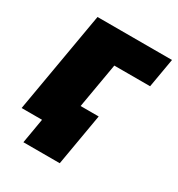

<svg xmlns="http://www.w3.org/2000/svg" viewBox="-157 -624 793 855"><g transform="rotate(30 239.5 -196.0)"><path d="M6 0H111L89 128H276L322 -139H229L269 -370H453L479 -520H96Z"/></g></svg>

Font: Fixel Display 20240404 Black
Style: Italic
Weight: 900
Italic angle: -10°
Designer: AlfaBravo + MacPaw
Foundry: Kyrylo Tkachov, Marchela Mozhyna, Serhii Makarenko, Maria Weinstein, Zakhar Kryvoshyya
Version: Version 1.211;Glyphs 3.2 (3225)